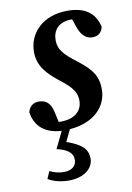

<svg xmlns="http://www.w3.org/2000/svg" viewBox="-83 -546 572 830"><g transform="rotate(-10 203.0 -131.0)"><path d="M122 88C166 98 192 114 192 147C192 175 170 191 137 191C115 191 96 186 75 176L61 208C81 221 115 231 151 231C221 231 260 195 260 153C260 110 232 87 169 65L194 13C300 5 360 -57 360 -133C360 -191 337 -223 276 -270C222 -311 200 -335 200 -376C200 -417 223 -453 284 -453H286L299 -415C312 -378 334 -361 359 -361C385 -361 401 -375 406 -399C392 -462 348 -493 272 -493C164 -493 99 -425 99 -343C99 -279 136 -242 189 -200C242 -160 256 -134 256 -102C256 -56 222 -26 162 -26C158 -26 155 -26 152 -26L141 -75C132 -112 113 -128 81 -128C57 -128 39 -113 34 -89C43 -27 85 10 158 14Z"/></g></svg>

Font: Source Serif Pro Semibold
Style: Italic
Weight: 600
Italic angle: -12°
Designer: Frank Grießhammer
Foundry: Adobe Systems Incorporated
Version: Version 3.001;hotconv 1.0.111;makeotfexe 2.5.65597